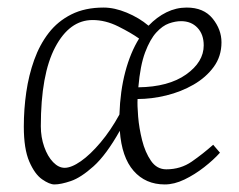

<svg xmlns="http://www.w3.org/2000/svg" viewBox="-20 -479 632 508"><path d="M124 9Q111 9 91.5 -4.5Q72 -18 57.5 -51.5Q43 -85 43 -144Q43 -190 49.5 -235Q56 -280 70.5 -320.5Q85 -361 109 -392Q133 -423 169 -441Q205 -459 254 -459Q283 -459 315.5 -445.5Q348 -432 373 -411Q395 -434 420.5 -446.5Q446 -459 474 -459Q519 -459 542.5 -430Q566 -401 566 -367Q566 -330 545.5 -302Q525 -274 492 -255Q459 -236 420 -226.5Q381 -217 344 -217Q343 -201 345.5 -170.5Q348 -140 356 -108Q364 -76 379.5 -53.5Q395 -31 420 -31Q458 -31 487.5 -51.5Q517 -72 544 -96L562 -75Q545 -56 520 -36.5Q495 -17 468 -4Q441 9 416 9Q365 9 333.5 -27Q302 -63 297 -133Q261 -69 227.5 -39Q194 -9 167.5 0Q141 9 124 9ZM151 -35Q169 -35 194 -52.5Q219 -70 246 -102Q273 -134 296 -176Q298 -238 311.5 -289Q325 -340 348 -377Q327 -392 293 -409Q259 -426 225 -426Q164 -426 126 -354Q88 -282 88 -145Q88 -116 97 -90.5Q106 -65 120.5 -50Q135 -35 151 -35ZM346 -248Q426 -249 472.5 -282Q519 -315 519 -359Q519 -388 502.5 -405.5Q486 -423 459 -423Q444 -423 427 -417Q410 -411 393.5 -393Q377 -375 364 -340.5Q351 -306 346 -248Z"/></svg>

Font: Ancizar Sans Thin
Style: Italic
Weight: 100
Italic angle: -4°
Designer: Cesar Puertas, Viviana Monsalve, Julian Moncada, Julian Prieto, Jose Castro, Mariel Hernandez, Felipe Aragon, Sara Alarc
Version: Version 8.100